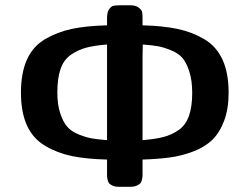

<svg xmlns="http://www.w3.org/2000/svg" viewBox="-20 -714 956 734"><path d="M389.2 -617.2V-645Q389.2 -667 397 -678.5Q404.8 -689.9 413.8 -691.9Q422.9 -693.8 439.9 -693.8H478Q499 -693.8 510.5 -684.8Q522 -675.8 523.4 -667.5Q524.9 -659.2 524.9 -645V-617.2Q603 -615.2 658.4 -603.5Q713.9 -591.8 760.5 -564.5Q807.1 -537.1 830.6 -486.1Q854 -435.1 854 -359.9Q854 -297.9 836.9 -252.4Q819.8 -207 791.5 -179.4Q763.2 -151.9 719 -135Q674.8 -118.2 629.9 -112.1Q585 -106 524.9 -104V-51.8Q524.9 -43 524.9 -40.5Q524.9 -38.1 522.9 -28.1Q521 -18.1 516.6 -13.4Q512.2 -8.8 502.7 -4.4Q493.2 0 479 0H432.1Q418.9 0 409.9 -4.4Q400.9 -8.8 397 -13.4Q393.1 -18.1 391.1 -27.6Q389.2 -37.1 389.2 -40Q389.2 -43 389.2 -51.8V-104Q310.1 -106 254.6 -117.4Q199.2 -128.9 152.6 -156.5Q106 -184.1 83 -234.6Q60.1 -285.2 60.1 -360.1Q60.1 -435.1 83 -486.1Q106 -537.1 152.6 -564.5Q199.2 -591.8 254.6 -603.5Q310.1 -615.2 389.2 -617.2ZM199.2 -359.9Q199.2 -314 210.2 -281Q221.2 -248 236.6 -230Q252 -211.9 280 -200.4Q308.1 -189 330.1 -185.1Q352.1 -181.2 389.2 -178.2V-543.9Q340.3 -540 308.6 -531.5Q276.9 -522.9 250 -503.9Q223.1 -484.9 211.2 -449.5Q199.2 -414.1 199.2 -359.9ZM524.9 -178.2Q572.8 -182.1 604.5 -190.2Q636.2 -198.2 663.1 -217Q689.9 -235.8 702.4 -271Q714.8 -306.2 714.8 -358.9Q714.8 -405.8 703.9 -439.9Q692.9 -474.1 678 -491.9Q663.1 -509.8 634.5 -521.5Q606 -533.2 584.5 -537.1Q563 -541 525.9 -543.9L524.9 -495.1Z"/></svg>

Font: CMU Sans Serif
Style: Bold
Weight: 700
Version: Version 0.7.0